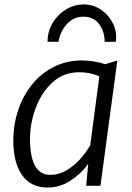

<svg xmlns="http://www.w3.org/2000/svg" viewBox="-20 -836 592 864"><path d="M195 8Q118 8 79 -48.5Q40 -105 40 -203Q40 -275.5 61.8 -340.5Q83.5 -405.5 124.2 -455.8Q165 -506 222 -535Q279 -564 349 -564Q372.5 -564 400.5 -559.8Q428.5 -555.5 453 -547L508 -564L432 0H368L377 -99Q346.5 -55.5 298.2 -23.8Q250 8 195 8ZM207 -49Q244.5 -49 278.5 -69Q312.5 -89 340 -119.5Q367.5 -150 386 -182L427 -492Q387.5 -511 337 -511Q266.5 -511 217 -466Q167 -420.5 141 -350.8Q115 -281 115 -211Q115 -49 207 -49ZM357 -816Q400.5 -816 435.5 -791.8Q470.5 -767.5 489 -729Q507.5 -690.5 501 -648H451Q451 -694 426 -727.5Q401 -761 355 -761Q323 -761 299.2 -743.8Q275.5 -726.5 261.2 -700.5Q247 -674.5 243 -648H194Q194 -695 217 -733Q240 -771 277.2 -793.5Q314.5 -816 357 -816Z"/></svg>

Font: Merriweather Sans Light
Style: Italic
Weight: 300
Italic angle: -7.5°
Designer: Eben Sorkin
Foundry: Eben Sorkin
Version: Version 2.001; ttfautohint (v1.8.3)